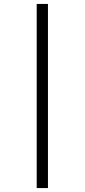

<svg xmlns="http://www.w3.org/2000/svg" viewBox="-20 -731 429 973"><path d="M166 -711H223V222H166Z"/></svg>

Font: LXGW Bright GB
Style: Regular
Weight: 400
Designer: Christian Thalmann (Catharsis Fonts)
Foundry: LXGW / Christian Thalmann (Catharsis Fonts) / Fontworks Inc.
Version: Version 5.510